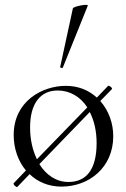

<svg xmlns="http://www.w3.org/2000/svg" viewBox="-20 -750 517 785"><path d="M51 14 101 -38C133 -7 178 13 231 13C345 13 443 -66 443 -193C443 -246 425 -297 390 -337L437 -385C442 -390 426 -402 422 -399L376 -351C343 -381 301 -399 249 -399C152 -399 36 -336 36 -198C36 -143 54 -91 86 -53L36 -1C32 4 48 18 51 14ZM260 -6C210 -6 169 -34 141 -79L347 -292C365 -257 375 -214 375 -165C375 -53 330 -6 260 -6ZM237 -474 339 -727C343 -736 281 -724 278 -716L226 -476C225 -473 236 -470 237 -474ZM103 -229C103 -327 145 -380 216 -380C266 -380 309 -354 337 -311L131 -99C113 -136 103 -180 103 -229Z"/></svg>

Font: Cormorant Garamond
Style: Regular
Weight: 400
Designer: Christian Thalmann (Catharsis Fonts)
Foundry: Catharsis Fonts
Version: Version 4.002;Glyphs 3.4 (3410)